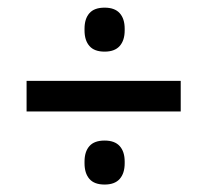

<svg xmlns="http://www.w3.org/2000/svg" viewBox="-20 -562 542 502"><path d="M49.5 -270.5V-350.5H452.5V-270.5ZM253.5 -79.5Q226.5 -79.5 213.8 -94.2Q201 -109 201 -135V-139.5Q201 -165.5 213.8 -180Q226.5 -194.5 253.5 -194.5Q280 -194.5 293 -180Q306 -165.5 306 -139.5V-135Q306 -109 293 -94.2Q280 -79.5 253.5 -79.5ZM253.5 -427Q226.5 -427 213.8 -441.8Q201 -456.5 201 -482.5V-487Q201 -513 213.8 -527.5Q226.5 -542 253.5 -542Q280 -542 293 -527.5Q306 -513 306 -487V-482.5Q306 -456.5 293 -441.8Q280 -427 253.5 -427Z"/></svg>

Font: Anek Bangla Medium Medium
Style: Regular
Weight: 500
Version: Version 1.003